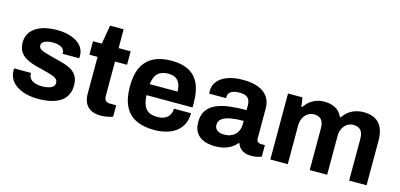

<svg xmlns="http://www.w3.org/2000/svg" viewBox="-63 -1071 3079 1478"><g transform="rotate(15 1476.5 -332.0)"><path d="M277 12Q222 12 178 0Q134 -12 103 -33.5Q72 -55 55.5 -85Q39 -115 39 -153Q39 -157 39 -161Q39 -165 40 -167H174Q174 -165 174 -163Q174 -161 174 -159Q175 -134 190 -118.5Q205 -103 229.5 -96Q254 -89 281 -89Q305 -89 327.5 -93.5Q350 -98 365.5 -110Q381 -122 381 -141Q381 -165 361.5 -178Q342 -191 310.5 -199Q279 -207 242 -217Q208 -225 174 -235.5Q140 -246 112.5 -263Q85 -280 68 -307.5Q51 -335 51 -377Q51 -418 69 -448.5Q87 -479 118.5 -499Q150 -519 192.5 -528.5Q235 -538 284 -538Q330 -538 370 -528.5Q410 -519 440 -500.5Q470 -482 487 -454.5Q504 -427 504 -393Q504 -386 504 -380Q504 -374 503 -372H370V-380Q370 -398 359 -410.5Q348 -423 327.5 -430Q307 -437 278 -437Q258 -437 241.5 -434Q225 -431 213 -425Q201 -419 194.5 -410.5Q188 -402 188 -390Q188 -373 202.5 -362.5Q217 -352 241 -345Q265 -338 294 -330Q330 -320 369.5 -310.5Q409 -301 443 -285Q477 -269 498 -239.5Q519 -210 519 -160Q519 -112 500.5 -79Q482 -46 449 -26Q416 -6 372 3Q328 12 277 12Z M777 12Q727 12 696 -6Q665 -24 651 -54.5Q637 -85 637 -122V-419H572V-526H642L668 -676H776V-526H872V-419H776V-145Q776 -121 787 -108.5Q798 -96 823 -96H872V-4Q860 0 844 3.5Q828 7 810 9.5Q792 12 777 12Z M1201 12Q1114 12 1055 -17.5Q996 -47 966 -108Q936 -169 936 -263Q936 -358 966 -418.5Q996 -479 1054.5 -508.5Q1113 -538 1198 -538Q1278 -538 1333 -509.5Q1388 -481 1416 -421.5Q1444 -362 1444 -268V-232H1077Q1079 -186 1091.5 -154Q1104 -122 1130.5 -106.5Q1157 -91 1201 -91Q1225 -91 1244.5 -97Q1264 -103 1278 -115Q1292 -127 1300 -145Q1308 -163 1308 -186H1444Q1444 -136 1426 -99Q1408 -62 1376 -37.5Q1344 -13 1299.5 -0.5Q1255 12 1201 12ZM1079 -320H1301Q1301 -350 1293.5 -372Q1286 -394 1273 -408Q1260 -422 1241.5 -428.5Q1223 -435 1200 -435Q1162 -435 1136.5 -422.5Q1111 -410 1097.5 -384.5Q1084 -359 1079 -320Z M1685 12Q1659 12 1629.5 6Q1600 0 1574 -15.5Q1548 -31 1531.5 -60.5Q1515 -90 1515 -136Q1515 -191 1539 -227Q1563 -263 1607.5 -283.5Q1652 -304 1714 -312Q1776 -320 1851 -320V-359Q1851 -382 1843.5 -399Q1836 -416 1817.5 -426Q1799 -436 1766 -436Q1733 -436 1712.5 -428Q1692 -420 1683.5 -407.5Q1675 -395 1675 -380V-368H1540Q1539 -373 1539 -377.5Q1539 -382 1539 -389Q1539 -435 1567 -468.5Q1595 -502 1646 -520Q1697 -538 1765 -538Q1838 -538 1887.5 -519Q1937 -500 1963.5 -463Q1990 -426 1990 -370V-131Q1990 -113 2000.5 -104.5Q2011 -96 2024 -96H2057V-5Q2047 0 2026 5.5Q2005 11 1975 11Q1946 11 1923.5 2.5Q1901 -6 1886 -21.5Q1871 -37 1865 -59H1858Q1841 -38 1816.5 -22Q1792 -6 1759.5 3Q1727 12 1685 12ZM1732 -93Q1760 -93 1782 -101.5Q1804 -110 1819 -124.5Q1834 -139 1842.5 -160Q1851 -181 1851 -205V-234Q1795 -234 1751 -226.5Q1707 -219 1681.5 -201Q1656 -183 1656 -151Q1656 -133 1665 -120Q1674 -107 1691 -100Q1708 -93 1732 -93Z M2126 0V-526H2241L2252 -454H2259Q2276 -480 2299.5 -499Q2323 -518 2352.5 -528Q2382 -538 2416 -538Q2466 -538 2502.5 -518Q2539 -498 2559 -454H2566Q2583 -480 2607 -499Q2631 -518 2662 -528Q2693 -538 2728 -538Q2778 -538 2814.5 -520Q2851 -502 2872 -461.5Q2893 -421 2893 -357V0H2754V-332Q2754 -357 2748.5 -374.5Q2743 -392 2733 -402.5Q2723 -413 2708 -418Q2693 -423 2676 -423Q2648 -423 2626 -408Q2604 -393 2591.5 -367Q2579 -341 2579 -307V0H2440V-332Q2440 -357 2434.5 -374.5Q2429 -392 2419 -402.5Q2409 -413 2394.5 -418Q2380 -423 2362 -423Q2335 -423 2312.5 -408Q2290 -393 2277.5 -367Q2265 -341 2265 -307V0Z"/></g></svg>

Font: Archivo SemiBold
Style: Bold
Weight: 700
Version: Version 2.001